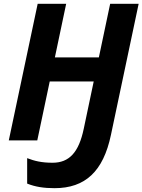

<svg xmlns="http://www.w3.org/2000/svg" viewBox="-20 -734 745 1004"><path d="M265 250C426 250 520 162 560 -28L705 -714H556L497 -434H267L326 -714H177L26 0H175L240 -308H470L418 -61C392 64 341 117 255 117C198 117 161 108 122 93V226C164 243 209 250 265 250Z"/></svg>

Font: Noto Sans
Style: Bold Italic
Weight: 700
Italic angle: -12°
Designer: Monotype Design Team
Foundry: Monotype Imaging Inc.
Version: Version 2.013